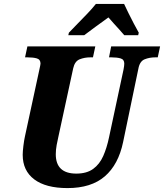

<svg xmlns="http://www.w3.org/2000/svg" viewBox="-20 -951 838 981"><path d="M325 10Q214 10 155 -34.5Q96 -79 96 -160Q96 -177 99.5 -205.5Q103 -234 107 -252L180 -590Q187 -621 187 -626Q187 -647 168.5 -652.5Q150 -658 120 -658H108L120 -714H467L455 -658H442Q412 -658 387 -648Q362 -638 354 -602L278 -251Q274 -235 269.5 -210Q265 -185 265 -163Q265 -64 370 -64Q423 -64 456 -88Q489 -112 507.5 -154Q526 -196 537 -249L611 -595Q613 -604 614 -613Q615 -622 615 -626Q615 -647 596.5 -652.5Q578 -658 549 -658H537L548 -714H798L786 -658H774Q744 -658 719 -648Q694 -638 687 -600L609 -225Q585 -110 515.5 -50Q446 10 325 10ZM332 -784Q350 -803 375 -828.5Q400 -854 425.5 -880.5Q451 -907 470 -931H614Q623 -911 636.5 -884Q650 -857 664 -830Q678 -803 689 -784L686 -771H615Q606 -782 591 -798.5Q576 -815 560.5 -832Q545 -849 534 -862Q503 -840 468.5 -814.5Q434 -789 410 -771H329Z"/></svg>

Font: Noto Serif SemiCondensed ExtraBold
Style: Italic
Weight: 800
Width: 4
Italic angle: -12°
Designer: Monotype Design Team
Foundry: Monotype Imaging Inc.
Version: Version 2.014; ttfautohint (v1.8.4.7-5d5b)